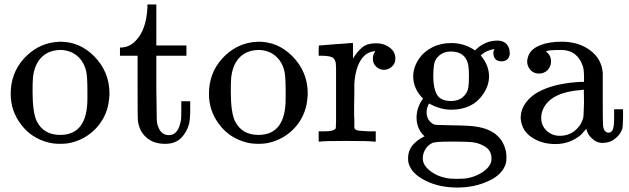

<svg xmlns="http://www.w3.org/2000/svg" viewBox="-20 -635 2821 861"><path d="M86 -371Q145 -436 225 -446Q247 -448 250 -448Q337 -448 401 -384Q471 -314 471 -215Q471 -198 466 -168Q454 -106 410 -59Q365 -12 302 4Q280 10 250 10Q220 10 197 4Q120 -16 75 -76Q28 -137 28 -214Q28 -306 86 -371ZM252 -411Q222 -411 195 -399Q138 -370 128 -290Q126 -266 126 -226Q126 -130 145 -91Q176 -30 250 -30Q372 -30 372 -193V-225Q372 -288 367 -313Q354 -373 304 -399Q277 -411 252 -411Z M641 -615H681V-431H816V-385H681V-241Q683 -104 683 -100Q683 -83 689 -68Q702 -29 738 -29Q781 -29 792 -100Q793 -105 793 -146V-181H833V-146Q833 -102 828 -80Q818 -42 791 -15Q765 10 721 10Q666 10 635 -20Q602 -49 598 -100Q597 -105 597 -248V-385H518V-422H527Q564 -425 590 -454Q636 -502 641 -600Z M975 -371Q1034 -436 1114 -446Q1136 -448 1139 -448Q1226 -448 1290 -384Q1360 -314 1360 -215Q1360 -198 1355 -168Q1343 -106 1299 -59Q1254 -12 1191 4Q1169 10 1139 10Q1109 10 1086 4Q1009 -16 964 -76Q917 -137 917 -214Q917 -306 975 -371ZM1141 -411Q1111 -411 1084 -399Q1027 -370 1017 -290Q1015 -266 1015 -226Q1015 -130 1034 -91Q1065 -30 1139 -30Q1261 -30 1261 -193V-225Q1261 -288 1256 -313Q1243 -373 1193 -399Q1166 -411 1141 -411Z M1487 -437Q1508 -438 1526 -439.5Q1544 -441 1552 -442H1560H1563V-373Q1583 -405 1605 -423Q1627 -441 1666 -441Q1694 -441 1714 -430Q1753 -410 1753 -373Q1753 -350 1738 -337Q1723 -322 1702 -322Q1681 -322 1667 -336Q1652 -350 1652 -372Q1652 -389 1660 -400L1662 -405Q1660 -407 1639 -401Q1623 -394 1615 -386Q1575 -349 1569 -260V-221Q1568 -195 1568 -154V-127Q1568 -108 1569 -101V-81V-66V-61Q1574 -52 1581 -51Q1589 -48 1634 -46H1665V0H1656Q1638 -3 1529 -3Q1431 -3 1417 0H1409V-46H1425H1436Q1478 -46 1486 -60V-68Q1486 -82 1487 -91V-123V-162V-203V-270V-328L1486 -351Q1483 -369 1472 -377Q1459 -384 1427 -385H1409V-408Q1409 -431 1411 -431Q1415 -431 1487 -437Z M2110 -409Q2154 -453 2211 -453Q2236 -453 2251 -438Q2266 -422 2266 -396Q2266 -380 2256 -370Q2246 -360 2230 -360Q2197 -360 2193 -390Q2191 -404 2196 -411Q2196 -413 2197 -414V-415Q2195 -414 2192 -414Q2189 -414 2188 -413Q2162 -408 2144 -393Q2136 -388 2136 -386Q2139 -383 2140 -381Q2173 -340 2173 -292Q2173 -251 2146 -212Q2099 -143 2003 -143Q1954 -143 1904 -171Q1893 -151 1893 -133Q1893 -98 1919 -81Q1928 -75 1937 -75Q1939 -75 2008 -73Q2092 -72 2116 -67Q2229 -50 2249 45Q2251 55 2251 72Q2251 88 2249 96Q2235 147 2172 176Q2109 206 2031 206Q1949 206 1888 175Q1825 144 1812 96Q1810 88 1810 75Q1810 33 1841 5Q1857 -10 1873 -18L1884 -24Q1848 -56 1848 -108Q1848 -153 1877 -193Q1833 -237 1833 -292Q1833 -334 1860 -373Q1880 -403 1919 -423Q1956 -442 2004 -442Q2055 -442 2099 -416ZM1940 -210Q1956 -182 2003 -182Q2035 -182 2055 -199Q2076 -217 2080 -242Q2083 -258 2083 -292Q2083 -326 2080 -343Q2068 -404 2002 -404Q1972 -404 1952 -388Q1930 -371 1926 -343Q1923 -326 1923 -292Q1923 -239 1940 -210ZM2107 4Q2082 0 2028 0H1999Q1933 0 1919 6Q1898 16 1888 34Q1876 53 1876 74Q1876 85 1879 94Q1887 116 1915 136Q1944 156 1980 163Q1996 167 2031 167Q2065 167 2081 163Q2116 156 2147 135Q2174 116 2182 93Q2184 87 2184 75Q2184 41 2156 23Q2134 9 2107 4Z M2359 -321Q2344 -338 2344 -359Q2344 -372 2352 -391Q2366 -418 2404 -433Q2443 -448 2499 -448Q2565 -448 2614 -418Q2662 -388 2677 -340Q2681 -327 2683 -309V-194Q2683 -91 2684 -80Q2684 -64 2689 -54Q2695 -40 2709 -40Q2722 -40 2728 -54Q2734 -66 2734 -109V-145H2774V-106Q2773 -67 2771 -59Q2762 -31 2738 -13Q2715 6 2681 6Q2657 6 2637 -12Q2617 -28 2610 -54V-58Q2604 -52 2598 -45Q2586 -31 2585 -30Q2535 11 2471 11Q2418 11 2378 -11Q2336 -34 2323 -69Q2315 -90 2315 -107Q2315 -154 2354 -193Q2377 -216 2411 -231Q2477 -262 2585 -268H2599V-290Q2599 -324 2593 -340Q2582 -373 2558 -392Q2533 -411 2496 -411Q2429 -411 2429 -403Q2451 -388 2451 -359Q2451 -338 2436 -321Q2420 -305 2397 -305Q2374 -305 2359 -321ZM2598 -233Q2594 -233 2593 -232Q2455 -223 2418 -151Q2407 -131 2407 -106Q2407 -72 2431 -49Q2456 -26 2490 -26Q2531 -26 2559 -50Q2587 -73 2596 -109Q2597 -116 2599 -175Z"/></svg>

Font: KaTeX_Main
Style: Regular
Weight: 400
Version: Version